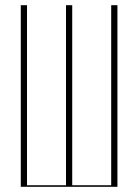

<svg xmlns="http://www.w3.org/2000/svg" viewBox="-20 -719 533 739"><path d="M60 -699H84V-6H234V-699H258V-6H408V-699H432V0H60Z"/></svg>

Font: Moniqa Thin Display
Style: Regular
Weight: 100
Designer: Rajesh Rajput
Foundry: Rajesh Rajput
Version: Version 1.000